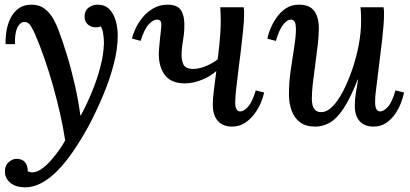

<svg xmlns="http://www.w3.org/2000/svg" viewBox="-20 -531 1756 822"><path d="M84 271Q46 270 23.5 251Q1 232 1 203Q1 177 17.5 163Q34 149 50 149Q98 149 99 202Q104 204 108 205.5Q112 207 117 207Q137 207 159 191.5Q181 176 201 152.5Q221 129 236.5 106.5Q252 84 259 70Q251 16 237.5 -43.5Q224 -103 207 -163.5Q190 -224 170.5 -280Q151 -336 130 -385Q123 -401 112 -419.5Q101 -438 82 -437Q65 -435 54 -412Q43 -389 44 -342H4Q3 -368 7.5 -397Q12 -426 24.5 -452Q37 -478 59 -494.5Q81 -511 115 -511Q148 -511 170.5 -494Q193 -477 207.5 -451.5Q222 -426 231 -401Q248 -356 267 -294Q286 -232 301 -165Q316 -98 324 -37H326Q352 -85 374 -138.5Q396 -192 410 -246Q424 -300 425 -347Q425 -368 421.5 -388.5Q418 -409 411 -418Q407 -416 401.5 -415Q396 -414 389 -414Q369 -414 355.5 -427Q342 -440 342 -459Q342 -485 359 -498Q376 -511 397 -511Q430 -511 448.5 -491.5Q467 -472 475.5 -442Q484 -412 484 -379Q484 -321 466.5 -254.5Q449 -188 420.5 -120.5Q392 -53 358 11Q312 95 266 154Q220 213 174.5 242.5Q129 272 84 271Z M771 -174Q709 -174 682 -215Q655 -256 661 -322Q665 -369 668.5 -396.5Q672 -424 669.5 -435.5Q667 -447 652 -447Q636 -447 617 -427Q598 -407 582 -356L545 -366Q549 -384 560.5 -409Q572 -434 591 -457Q610 -480 637 -495.5Q664 -511 698 -511Q742 -511 757 -483.5Q772 -456 769 -408Q768 -384 764 -361Q760 -338 758 -314Q755 -275 765 -255.5Q775 -236 806 -236Q828 -236 851 -244Q874 -252 895 -265Q916 -278 930 -292L934 -252Q893 -210 851 -192Q809 -174 771 -174ZM973 11Q948 11 929.5 0.5Q911 -10 901 -31Q891 -52 891 -84Q891 -110 896.5 -151Q902 -192 908 -241.5Q914 -291 919.5 -343Q925 -395 925 -442Q925 -457 924.5 -471Q924 -485 923 -500H1023Q1025 -488 1025 -481.5Q1025 -475 1025 -467Q1025 -443 1021 -403Q1017 -363 1011.5 -317Q1006 -271 1000 -225.5Q994 -180 990.5 -145Q987 -110 987 -92Q987 -75 992 -64.5Q997 -54 1009 -54Q1024 -54 1042 -74Q1060 -94 1075 -144L1111 -135Q1107 -116 1097 -91.5Q1087 -67 1069.5 -43.5Q1052 -20 1028 -4.5Q1004 11 973 11Z M1330 11Q1289 11 1264.5 -7.5Q1240 -26 1228.5 -57.5Q1217 -89 1217 -127Q1217 -177 1224.5 -229.5Q1232 -282 1239.5 -329Q1247 -376 1247 -407Q1247 -425 1242.5 -436Q1238 -447 1224 -447Q1210 -447 1193 -426.5Q1176 -406 1161 -356L1125 -365Q1128 -384 1138 -408.5Q1148 -433 1164.5 -456.5Q1181 -480 1204.5 -495.5Q1228 -511 1260 -511Q1305 -511 1325 -484.5Q1345 -458 1345 -409Q1345 -380 1340.5 -340Q1336 -300 1330 -257.5Q1324 -215 1319.5 -175.5Q1315 -136 1315 -107Q1315 -95 1318 -81.5Q1321 -68 1330 -59.5Q1339 -51 1355 -51Q1380 -51 1404 -75.5Q1428 -100 1449.5 -142Q1471 -184 1488.5 -235Q1506 -286 1516 -339.5Q1526 -393 1526 -441Q1526 -455 1525.5 -471Q1525 -487 1523 -500H1622Q1624 -488 1624 -481.5Q1624 -475 1624 -467Q1624 -448 1622 -422.5Q1620 -397 1616 -360Q1612 -323 1605 -270Q1599 -222 1595.5 -192Q1592 -162 1589.5 -143.5Q1587 -125 1586.5 -113.5Q1586 -102 1586 -92Q1586 -75 1591 -64.5Q1596 -54 1608 -54Q1623 -54 1641 -74Q1659 -94 1673 -144L1710 -135Q1706 -116 1697 -91.5Q1688 -67 1672 -43.5Q1656 -20 1633 -4.5Q1610 11 1579 11Q1541 11 1520 -12Q1499 -35 1499 -79Q1499 -105 1503.5 -132.5Q1508 -160 1513 -190H1511Q1480 -110 1450.5 -66Q1421 -22 1391.5 -5.5Q1362 11 1330 11Z"/></svg>

Font: Lora Medium
Style: Italic
Weight: 500
Italic angle: -3°
Designer: Olga Karpushina, Alexei Vanyashin (Cyrillic)
Foundry: Cyreal
Version: Version 3.004